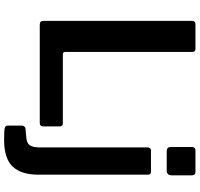

<svg xmlns="http://www.w3.org/2000/svg" viewBox="-38 -744 952 915"><g transform="rotate(90 437.5 -286.0)"><path d="M79 -725Q79 -742 94 -742H213Q227 -742 227 -726V-122Q227 -110 238 -110H566Q582 -110 582 -96V-15Q582 -9 578 -4.5Q574 0 565 0H98Q87 0 83 -4.5Q79 -9 79 -18V-725ZM812 6Q812 88 773.5 129Q735 170 645 170Q602 170 590 167Q578 164 578 152V85Q578 80 581.5 74.5Q585 69 592 68L637 64Q660 62 671 48.5Q682 35 682 0V-513Q682 -530 698 -530H799Q812 -530 812 -514V6ZM815 -628Q815 -605 791 -605H700Q680 -605 680 -625V-723Q680 -742 697 -742H799Q815 -742 815 -725Z"/></g></svg>

Font: Libre Franklin Thin SemiBold
Style: Regular
Weight: 600
Version: Version 3.000